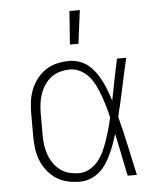

<svg xmlns="http://www.w3.org/2000/svg" viewBox="-53 -794 707 849"><g transform="rotate(-5 300.0 -370.0)"><path d="M267 8Q240 8 213 2Q186 -4 163 -19Q140 -34 123 -56Q106 -78 96 -103Q86 -128 82.5 -155.5Q79 -183 79 -210V-310Q79 -337 82.5 -364.5Q86 -392 96 -417Q106 -442 123 -464Q140 -486 163 -501Q186 -516 213 -522Q240 -528 267 -528Q290 -528 312.5 -520Q335 -512 352.5 -497Q370 -482 383.5 -463Q397 -444 407.5 -423Q418 -402 426 -380.5Q434 -359 441 -337Q450 -383 459 -428.5Q468 -474 478 -520H519Q504 -456 490.5 -391.5Q477 -327 461 -263Q478 -198 492 -132Q506 -66 521 0H480Q470 -47 460.5 -94.5Q451 -142 441 -189Q434 -167 426 -144.5Q418 -122 408 -101Q398 -80 385 -60Q372 -40 354 -24.5Q336 -9 313.5 -0.5Q291 8 267 8ZM267 -30Q292 -30 315 -43Q338 -56 353.5 -76Q369 -96 379.5 -119Q390 -142 398 -166Q406 -190 413 -214.5Q420 -239 425 -263Q420 -287 413 -311Q406 -335 397.5 -358.5Q389 -382 378.5 -404.5Q368 -427 352.5 -446Q337 -465 314.5 -477.5Q292 -490 267 -490Q245 -490 223.5 -484.5Q202 -479 184.5 -466Q167 -453 154.5 -435Q142 -417 134.5 -396Q127 -375 124 -353.5Q121 -332 121 -310V-210Q121 -188 124 -166.5Q127 -145 134.5 -124Q142 -103 154.5 -85Q167 -67 184.5 -54Q202 -41 223.5 -35.5Q245 -30 267 -30ZM276 -600 287 -748H333L314 -600Z"/></g></svg>

Font: Iosevka Extralight Extended
Style: Regular
Weight: 200
Width: 7
Monospace: yes
Designer: Belleve Invis
Foundry: Belleve Invis
Version: Version 32.5.0; ttfautohint (v1.8.4)